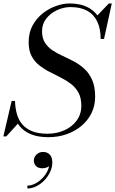

<svg xmlns="http://www.w3.org/2000/svg" viewBox="-48 -780 668 1112"><path d="M233 14.5Q174.5 14.5 134.2 -1.2Q94 -17 69.2 -45.5Q44.5 -74 32.8 -112.2Q21 -150.5 19.5 -195.5H39Q40 -154.5 49.8 -119.8Q59.5 -85 81.2 -59.5Q103 -34 138.8 -19.8Q174.5 -5.5 227.5 -5.5Q280.5 -5.5 325 -25.5Q369.5 -45.5 396.2 -82Q423 -118.5 423 -168Q423 -213 406.5 -243.2Q390 -273.5 362.8 -294.2Q335.5 -315 303 -331.2Q270.5 -347.5 238 -364.2Q205.5 -381 178.2 -402.8Q151 -424.5 134.5 -456.2Q118 -488 118 -535Q118 -591.5 141.2 -633.5Q164.5 -675.5 201 -703.8Q237.5 -732 278.5 -746Q319.5 -760 355 -760Q419 -760 463.5 -736Q508 -712 531.2 -666Q554.5 -620 554.5 -554.5H535Q535 -614 515.2 -655.2Q495.5 -696.5 456.8 -717.8Q418 -739 360 -739Q321 -739 283 -721.5Q245 -704 220.2 -672.8Q195.5 -641.5 195.5 -599.5Q195.5 -559 212.2 -532.8Q229 -506.5 256.2 -488.5Q283.5 -470.5 316.5 -455.5Q349.5 -440.5 382.2 -423Q415 -405.5 442.2 -380Q469.5 -354.5 486.2 -316Q503 -277.5 503 -219.5Q503 -167 481.5 -124Q460 -81 422.5 -50Q385 -19 336.2 -2.2Q287.5 14.5 233 14.5ZM-28.5 10 19.5 -195.5H39V-141.5Q44 -121.5 49.5 -104.2Q55 -87 62 -71L-11.5 10ZM535 -554.5 541 -598Q536.5 -621.5 530 -642.2Q523.5 -663 511.5 -686L582.5 -760H599.5L554.5 -554.5ZM110.5 311.5V295Q134 295 157.5 282.5Q181 270 200.2 249.2Q219.5 228.5 230 203.2Q240.5 178 238 152.5H254Q254 165 245.8 174.5Q237.5 184 224.5 189.2Q211.5 194.5 198 194.5Q172 194.5 160 181.2Q148 168 148 149.5Q148 136.5 155 125.2Q162 114 174.2 107Q186.5 100 201.5 100Q225 100 240 115Q255 130 255 161.5Q255 188.5 242.8 215Q230.5 241.5 209.8 263.5Q189 285.5 163.2 298.5Q137.5 311.5 110.5 311.5Z"/></svg>

Font: Bodoni Moda
Style: Italic
Weight: 400
Italic angle: -13°
Designer: Owen Earl
Foundry: indestructible type
Version: Version 2.005